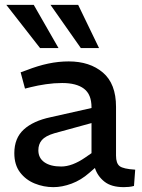

<svg xmlns="http://www.w3.org/2000/svg" viewBox="-20 -764 586 791"><path d="M200 7Q160 7 123 -8Q86 -23 62.5 -54Q39 -85 39 -133Q39 -195 78 -230.5Q117 -266 188 -281L357 -319V-322Q357 -375 326 -398.5Q295 -422 236 -422Q203 -422 169 -417Q135 -412 107 -405L83 -399L65 -466L90 -475Q136 -493 178.5 -502Q221 -511 263 -511Q350 -511 404 -465Q458 -419 458 -324V-123Q458 -91 473 -79.5Q488 -68 537 -65L532 2Q522 5 510.5 6Q499 7 490 7Q439 7 410.5 -15.5Q382 -38 371 -72L348 -52Q314 -22 275 -7.5Q236 7 200 7ZM232 -78Q255 -78 280 -87.5Q305 -97 331 -115L357 -133V-257L204 -215Q167 -204 152.5 -187Q138 -170 138 -145Q138 -113 163 -95.5Q188 -78 232 -78ZM145 -566 6 -744H119L221 -566ZM313 -566 188 -744H302L388 -566Z"/></svg>

Font: REM
Style: Regular
Weight: 400
Designer: Octavio Pardo
Foundry: Ashler Design
Version: Version 1.005;gftools[0.9.28]